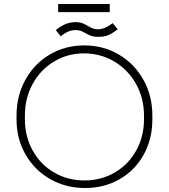

<svg xmlns="http://www.w3.org/2000/svg" viewBox="-20 -930 848 964"><path d="M63 -331V-350Q63 -449 107.5 -529.5Q152 -610 229.5 -656Q307 -702 403 -702Q499 -702 577 -656Q655 -610 700 -529.5Q745 -449 745 -350V-331Q745 -232 701.5 -153.5Q658 -75 581 -30.5Q504 14 407 14Q310 14 231.5 -31Q153 -76 108 -154.5Q63 -233 63 -331ZM703 -331V-350Q703 -437 663 -508.5Q623 -580 554 -621Q485 -662 402 -662Q319 -662 251 -621Q183 -580 144 -508.5Q105 -437 105 -350V-331Q105 -245 144 -174.5Q183 -104 251.5 -64Q320 -24 404 -24Q488 -24 556.5 -64Q625 -104 664 -174.5Q703 -245 703 -331ZM359 -819Q379 -819 392.5 -814Q406 -809 421 -800Q436 -791 446.5 -787Q457 -783 472 -783Q506 -783 546 -814L571 -783Q544 -762 524 -753.5Q504 -745 470 -745Q451 -745 438.5 -749.5Q426 -754 410 -763Q396 -771 385.5 -775Q375 -779 360 -779Q342 -779 325 -772.5Q308 -766 285 -748L260 -779Q289 -802 312.5 -810.5Q336 -819 359 -819ZM272 -910H531V-869H272Z"/></svg>

Font: Bellota Light
Style: Regular
Weight: 300
Designer: Kemie Guaida
Foundry: Kemie Guaida
Version: Version 4.001